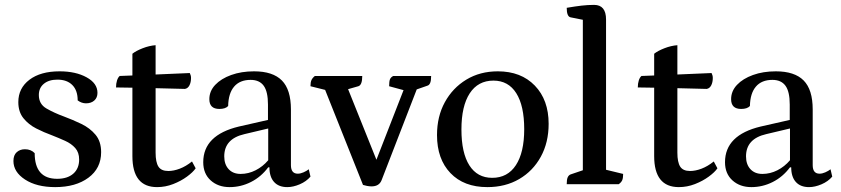

<svg xmlns="http://www.w3.org/2000/svg" viewBox="-20 -754 3444 786"><path d="M206 12Q130 12 82.5 -19Q35 -50 35 -95Q35 -119 48.5 -131Q62 -143 82 -143Q107 -143 122 -127Q122 -22 214 -22Q256 -22 280 -43Q304 -64 304 -101Q304 -130 288 -148Q272 -166 246.5 -177.5Q221 -189 193 -200Q160 -212 128.5 -228Q97 -244 76 -270Q55 -296 55 -336Q55 -393 100.5 -427.5Q146 -462 224 -462Q290 -462 334.5 -437.5Q379 -413 379 -374Q379 -354 366 -342.5Q353 -331 332 -331Q314 -331 298 -343Q298 -384 276 -406Q254 -428 215 -428Q180 -428 159.5 -411Q139 -394 139 -365Q139 -328 170 -310Q201 -292 242 -277Q277 -264 312.5 -247Q348 -230 371 -202.5Q394 -175 394 -131Q394 -65 342 -26.5Q290 12 206 12Z M623 12Q522 12 522 -115V-395L455 -396Q455 -412 459 -424.5Q463 -437 470 -443L522 -445V-534Q537 -546 564 -556.5Q591 -567 617 -569V-449L757 -455Q762 -445 762 -435Q762 -417 755.5 -404.5Q749 -392 737 -390L617 -393V-129Q617 -90 628.5 -72Q640 -54 669 -54Q691 -54 716 -63.5Q741 -73 766 -93L781 -65Q770 -49 745.5 -31Q721 -13 689 -0.5Q657 12 623 12Z M920 12Q873 12 842.5 -15.5Q812 -43 812 -90Q812 -201 958 -236L1077 -263V-326Q1077 -379 1059.5 -403Q1042 -427 1006 -427Q962 -427 938.5 -399.5Q915 -372 914 -320Q903 -308 878 -308Q837 -308 837 -348Q837 -381 861 -406.5Q885 -432 926.5 -447Q968 -462 1020 -462Q1097 -462 1134 -424.5Q1171 -387 1171 -306V-78Q1171 -43 1199 -43Q1210 -43 1222.5 -48.5Q1235 -54 1244 -61L1251 -31Q1234 -11 1207 0.5Q1180 12 1156 12Q1121 12 1102 -9Q1083 -30 1083 -69H1078Q1049 -30 1007.5 -9Q966 12 920 12ZM965 -42Q997 -42 1026.5 -57Q1056 -72 1078 -98V-228L981 -205Q898 -186 898 -114Q898 -81 916 -61.5Q934 -42 965 -42Z M1501 9Q1492 9 1482 7Q1472 5 1466 3L1311 -386L1251 -401Q1251 -417 1255 -426Q1259 -435 1269 -443H1463Q1463 -406 1447 -401L1405 -389L1521 -100L1632 -385L1573 -401Q1573 -421 1576.5 -429.5Q1580 -438 1590 -443H1745Q1745 -424 1741 -414.5Q1737 -405 1729 -403L1686 -388L1542 -16Q1532 9 1501 9Z M1975 12Q1879 12 1824 -45.5Q1769 -103 1769 -201Q1769 -277 1801 -335.5Q1833 -394 1889 -428Q1945 -462 2018 -462Q2113 -462 2169.5 -403.5Q2226 -345 2226 -247Q2226 -171 2194 -112.5Q2162 -54 2105.5 -21Q2049 12 1975 12ZM1995 -26Q2058 -26 2092 -78Q2126 -130 2126 -225Q2126 -321 2093.5 -372.5Q2061 -424 2000 -424Q1937 -424 1903 -372Q1869 -320 1869 -224Q1869 -128 1901.5 -77Q1934 -26 1995 -26Z M2300 0Q2300 -19 2304 -28Q2308 -37 2316 -40L2366 -57V-673L2316 -683Q2300 -686 2300 -722Q2335 -728 2361 -731Q2387 -734 2412 -734Q2461 -734 2461 -674V-59L2531 -42Q2531 -26 2527.5 -17Q2524 -8 2513 0Z M2759 12Q2658 12 2658 -115V-395L2591 -396Q2591 -412 2595 -424.5Q2599 -437 2606 -443L2658 -445V-534Q2673 -546 2700 -556.5Q2727 -567 2753 -569V-449L2893 -455Q2898 -445 2898 -435Q2898 -417 2891.5 -404.5Q2885 -392 2873 -390L2753 -393V-129Q2753 -90 2764.5 -72Q2776 -54 2805 -54Q2827 -54 2852 -63.5Q2877 -73 2902 -93L2917 -65Q2906 -49 2881.5 -31Q2857 -13 2825 -0.5Q2793 12 2759 12Z M3056 12Q3009 12 2978.5 -15.5Q2948 -43 2948 -90Q2948 -201 3094 -236L3213 -263V-326Q3213 -379 3195.5 -403Q3178 -427 3142 -427Q3098 -427 3074.5 -399.5Q3051 -372 3050 -320Q3039 -308 3014 -308Q2973 -308 2973 -348Q2973 -381 2997 -406.5Q3021 -432 3062.5 -447Q3104 -462 3156 -462Q3233 -462 3270 -424.5Q3307 -387 3307 -306V-78Q3307 -43 3335 -43Q3346 -43 3358.5 -48.5Q3371 -54 3380 -61L3387 -31Q3370 -11 3343 0.5Q3316 12 3292 12Q3257 12 3238 -9Q3219 -30 3219 -69H3214Q3185 -30 3143.5 -9Q3102 12 3056 12ZM3101 -42Q3133 -42 3162.5 -57Q3192 -72 3214 -98V-228L3117 -205Q3034 -186 3034 -114Q3034 -81 3052 -61.5Q3070 -42 3101 -42Z"/></svg>

Font: Petrona Medium
Style: Regular
Weight: 500
Designer: Ringo R. Seeber
Foundry: Ringo R. Seeber
Version: Version 2.001; ttfautohint (v1.8.3)